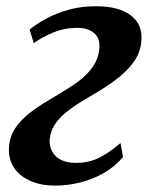

<svg xmlns="http://www.w3.org/2000/svg" viewBox="-20 -570 470 600"><path d="M153 10Q107 10 73.5 -5.2Q40 -20.5 23 -47.2Q6 -74 8 -108.5Q10 -142.5 27.2 -168.8Q44.5 -195 71.8 -216.2Q99 -237.5 131 -256.2Q163 -275 193 -294Q240 -322.5 264.5 -353.8Q289 -385 290.5 -421.5Q292 -443 283 -456.5Q274 -470 258 -476.5Q242 -483 222 -483Q181.5 -483 146 -468.2Q110.5 -453.5 85.5 -435L72.5 -477.5Q95 -496 125.8 -512.5Q156.5 -529 195.2 -539.8Q234 -550.5 280.5 -550.5Q350.5 -550.5 388 -522.5Q425.5 -494.5 422 -445Q420 -410 401.8 -382.2Q383.5 -354.5 355.2 -331.5Q327 -308.5 294.8 -288.8Q262.5 -269 232 -251Q205 -234.5 183.5 -216.5Q162 -198.5 149.5 -178Q137 -157.5 135 -132Q134.5 -112 143.5 -95.8Q152.5 -79.5 171 -70.2Q189.5 -61 216.5 -61Q257.5 -61 289.2 -76.8Q321 -92.5 356.5 -123L364.5 -79.5Q338 -48 302.5 -28.2Q267 -8.5 228.5 0.8Q190 10 153 10Z"/></svg>

Font: Merriweather 60pt SemiBold
Style: Italic
Weight: 600
Italic angle: -7.8°
Version: Version 2.101